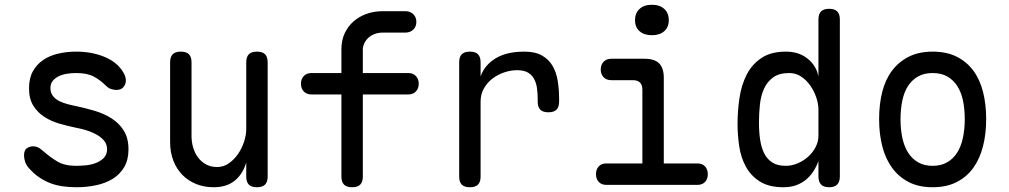

<svg xmlns="http://www.w3.org/2000/svg" viewBox="-20 -777 4240 807"><path d="M301 10Q271 10 243 6Q215 2 190.5 -7.5Q166 -17 143.5 -32.5Q121 -48 101 -71Q91 -82 86 -96Q81 -110 81 -124Q81 -146 93 -154Q105 -162 119 -162Q130 -162 139 -158Q148 -154 159 -144Q191 -116 221.5 -98Q252 -80 300 -80Q317 -80 339.5 -82Q362 -84 382 -91.5Q402 -99 416 -113Q430 -127 430 -150Q430 -172 416 -187.5Q402 -203 382 -213.5Q362 -224 339.5 -230.5Q317 -237 300 -240Q266 -247 231 -257Q196 -267 167.5 -285Q139 -303 120.5 -332Q102 -361 102 -406Q102 -448 118 -477Q134 -506 161 -524.5Q188 -543 224 -551.5Q260 -560 300 -560Q365 -560 418 -538.5Q471 -517 497 -475Q504 -464 506.5 -455Q509 -446 509 -439Q509 -423 499 -411Q489 -399 469 -399Q460 -399 448 -402.5Q436 -406 425 -417Q401 -441 373.5 -455.5Q346 -470 300 -470Q278 -470 258.5 -466.5Q239 -463 224 -455Q209 -447 200.5 -435.5Q192 -424 192 -407Q192 -387 202.5 -373.5Q213 -360 229.5 -352Q246 -344 265 -339Q284 -334 300 -331Q338 -323 377 -311.5Q416 -300 448 -280Q480 -260 500 -228.5Q520 -197 520 -149Q520 -105 502 -74.5Q484 -44 454 -25.5Q424 -7 384.5 1.5Q345 10 301 10Z M1015 -234V-515Q1015 -538 1026 -549Q1037 -560 1060 -560Q1083 -560 1094 -549Q1105 -538 1105 -515V-35Q1105 -12 1094 -1Q1083 10 1060 10Q1037 10 1026 -1Q1015 -12 1015 -35V-94Q1001 -46 967 -18Q933 10 878 10Q838 10 804.5 -3.5Q771 -17 746.5 -42Q722 -67 708.5 -102Q695 -137 695 -180V-515Q695 -538 706 -549Q717 -560 740 -560Q763 -560 774 -549Q785 -538 785 -515V-206Q785 -180 792 -156.5Q799 -133 812.5 -115Q826 -97 846 -86Q866 -75 893 -75Q920 -75 942.5 -91Q965 -107 981 -130.5Q997 -154 1006 -182Q1015 -210 1015 -234Z M1696 -380H1505V-35Q1505 -12 1494 -1Q1483 10 1460 10Q1437 10 1426 -1Q1415 -12 1415 -35V-380H1289Q1269 -380 1257 -392.5Q1245 -405 1245 -425Q1245 -445 1257 -457.5Q1269 -470 1289 -470H1415V-570Q1415 -607 1428.5 -636.5Q1442 -666 1466 -687Q1490 -708 1521.5 -719Q1553 -730 1589 -730H1684Q1704 -730 1717 -717.5Q1730 -705 1730 -685Q1730 -665 1717 -652.5Q1704 -640 1684 -640H1589Q1569 -640 1553 -633.5Q1537 -627 1526.5 -616.5Q1516 -606 1510.5 -593.5Q1505 -581 1505 -570V-470H1696Q1716 -470 1728 -457.5Q1740 -445 1740 -425Q1740 -405 1728 -392.5Q1716 -380 1696 -380Z M1955 10Q1932 10 1921 -1Q1910 -12 1910 -35V-515Q1910 -538 1921 -549Q1932 -560 1955 -560Q1978 -560 1989 -549Q2000 -538 2000 -515V-456Q2017 -504 2063.5 -532Q2110 -560 2184 -560Q2229 -560 2257.5 -544Q2286 -528 2302 -501Q2318 -474 2324 -438Q2330 -402 2330 -362V-350Q2330 -327 2319 -316Q2308 -305 2285 -305Q2262 -305 2251 -316Q2240 -327 2240 -350V-362Q2240 -385 2237 -406.5Q2234 -428 2225 -445Q2216 -462 2199 -472Q2182 -482 2153 -482Q2127 -482 2100 -473Q2073 -464 2050.5 -447Q2028 -430 2014 -405.5Q2000 -381 2000 -350V-35Q2000 -12 1989 -1Q1978 10 1955 10Z M2912 -90Q2932 -90 2943.5 -77.5Q2955 -65 2955 -45Q2955 -25 2943.5 -12.5Q2932 0 2912 0H2528Q2508 0 2496.5 -12.5Q2485 -25 2485 -45Q2485 -65 2496.5 -77.5Q2508 -90 2528 -90H2680V-400Q2680 -420 2670 -430Q2660 -440 2640 -440H2549Q2529 -440 2517 -452.5Q2505 -465 2505 -485Q2505 -505 2517 -517.5Q2529 -530 2549 -530H2690Q2731 -530 2750.5 -510.5Q2770 -491 2770 -450V-90ZM2720 -629Q2687 -629 2668 -646Q2649 -663 2649 -692Q2649 -722 2668 -739.5Q2687 -757 2720 -757Q2753 -757 2772 -739.5Q2791 -722 2791 -692Q2791 -663 2772 -646Q2753 -629 2720 -629Z M3465 10Q3442 10 3431 -1.5Q3420 -13 3420 -36V-100Q3411 -75 3397.5 -55Q3384 -35 3366 -20.5Q3348 -6 3325 2Q3302 10 3273 10Q3212 10 3174 -14Q3136 -38 3115 -76.5Q3094 -115 3087 -162.5Q3080 -210 3080 -256Q3080 -310 3088 -364.5Q3096 -419 3118 -462.5Q3140 -506 3180 -533Q3220 -560 3283 -560Q3338 -560 3374.5 -530.5Q3411 -501 3420 -456V-695Q3420 -718 3431 -729Q3442 -740 3465 -740Q3488 -740 3499 -729Q3510 -718 3510 -695V-36Q3510 -13 3499 -1.5Q3488 10 3465 10ZM3282 -80Q3309 -80 3334 -91Q3359 -102 3378 -119.5Q3397 -137 3408.5 -159.5Q3420 -182 3420 -206V-316Q3420 -340 3411 -367Q3402 -394 3386 -417Q3370 -440 3347.5 -455Q3325 -470 3298 -470Q3255 -470 3230 -452Q3205 -434 3191.5 -404.5Q3178 -375 3174 -337.5Q3170 -300 3170 -262Q3170 -223 3175 -189.5Q3180 -156 3192.5 -131.5Q3205 -107 3227 -93.5Q3249 -80 3282 -80Z M3900 10Q3842 10 3800 -11.5Q3758 -33 3730 -71Q3702 -109 3688.5 -161.5Q3675 -214 3675 -276Q3675 -338 3688 -390Q3701 -442 3729 -479.5Q3757 -517 3799.5 -538.5Q3842 -560 3900 -560Q3959 -560 4001.5 -538.5Q4044 -517 4071.5 -479.5Q4099 -442 4112 -390Q4125 -338 4125 -276Q4125 -214 4111.5 -161.5Q4098 -109 4070.5 -71Q4043 -33 4000.5 -11.5Q3958 10 3900 10ZM3900 -80Q3935 -80 3960.5 -94.5Q3986 -109 4002.5 -134.5Q4019 -160 4027 -196.5Q4035 -233 4035 -276Q4035 -319 4027.5 -354.5Q4020 -390 4003.5 -415.5Q3987 -441 3961.5 -455.5Q3936 -470 3900 -470Q3864 -470 3838.5 -455.5Q3813 -441 3796.5 -415.5Q3780 -390 3772.5 -354Q3765 -318 3765 -275Q3765 -232 3773 -196Q3781 -160 3797.5 -134.5Q3814 -109 3839.5 -94.5Q3865 -80 3900 -80Z"/></svg>

Font: Maple Mono NF CN
Style: Regular
Weight: 400
Monospace: yes
Designer: subframe7536
Version: Version 7.000